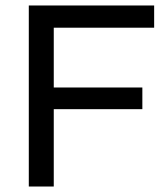

<svg xmlns="http://www.w3.org/2000/svg" viewBox="-20 -680 608 700"><path d="M85 0V-660H176V0ZM121 -282V-361H499V-282ZM121 -579V-660H542V-579Z"/></svg>

Font: Bricolage Grotesque 17pt
Style: Regular
Weight: 400
Version: Version 1.001;gftools[0.9.33.dev8+g029e19f]